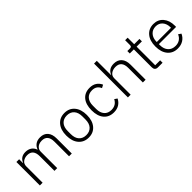

<svg xmlns="http://www.w3.org/2000/svg" viewBox="199 -1849 2969 2969"><g transform="rotate(-45 1683.5 -364.0)"><path d="M91.8 0V-513.2H151.9V-431.2H155.8Q194.3 -524.9 298.8 -524.9Q356 -524.9 397.5 -498Q439 -471.2 458 -417H460Q475.6 -464.8 515.9 -494.9Q556.2 -524.9 620.1 -524.9Q701.2 -524.9 745.6 -473.9Q790 -422.9 790 -329.1V0H730V-318.8Q730 -470.2 603 -470.2Q567.4 -470.2 538.1 -458.5Q508.8 -446.8 490 -420.9Q471.2 -395 471.2 -358.9V0H411.1V-318.8Q411.1 -470.2 285.2 -470.2Q229.5 -470.2 190.7 -441.2Q151.9 -412.1 151.9 -358.9V0Z M925.8 -255.9Q925.8 -380.9 987.3 -452.9Q1048.8 -524.9 1151.9 -524.9Q1254.9 -524.9 1315.9 -452.9Q1377 -380.9 1377 -255.9Q1377 -131.3 1315.9 -59.6Q1254.9 12.2 1151.9 12.2Q1048.8 12.2 987.3 -59.6Q925.8 -131.3 925.8 -255.9ZM1151.9 -42Q1226.1 -42 1269 -89.4Q1312 -136.7 1312 -224.1V-289.1Q1312 -376.5 1269 -423.8Q1226.1 -471.2 1151.9 -471.2Q1077.1 -471.2 1034.2 -423.8Q991.2 -376.5 991.2 -289.1V-224.1Q991.2 -136.7 1034.2 -89.4Q1077.1 -42 1151.9 -42Z M1702.6 12.2Q1597.2 12.2 1537.8 -58.8Q1478.5 -129.9 1478.5 -255.9Q1478.5 -382.8 1537.6 -453.9Q1596.7 -524.9 1702.6 -524.9Q1770.5 -524.9 1816.4 -494.4Q1862.3 -463.9 1885.7 -411.1L1835.9 -384.8Q1798.3 -471.2 1702.6 -471.2Q1626.5 -471.2 1585.2 -423.1Q1543.9 -375 1543.9 -293.9V-219.2Q1543.9 -138.2 1585.2 -90.1Q1626.5 -42 1702.6 -42Q1803.2 -42 1848.6 -130.9L1892.6 -101.1Q1866.7 -47.9 1818.8 -17.8Q1771 12.2 1702.6 12.2Z M2017.1 0V-740.2H2077.1V-431.2H2081.1Q2119.1 -524.9 2231.4 -524.9Q2313 -524.9 2358.6 -473.6Q2404.3 -422.4 2404.3 -329.1V0H2344.2V-317.9Q2344.2 -470.2 2214.4 -470.2Q2157.7 -470.2 2117.4 -441.2Q2077.1 -412.1 2077.1 -358.9V0Z M2673.3 0Q2641.6 0 2624.5 -17.6Q2607.4 -35.2 2607.4 -65.9V-460H2518.1V-513.2H2574.2Q2595.7 -513.2 2604 -521.7Q2612.3 -530.3 2612.3 -551.8V-655.8H2667.5V-513.2H2783.2V-460H2667.5V-53.2H2775.4V0Z M3100.1 12.2Q2996.1 12.2 2935.1 -59.6Q2874 -131.3 2874 -255.9Q2874 -380.4 2934.8 -452.6Q2995.6 -524.9 3098.1 -524.9Q3196.8 -524.9 3256.1 -455.3Q3315.4 -385.7 3315.4 -272.9V-244.1H2938.5V-219.2Q2938.5 -139.2 2982.4 -90.1Q3026.4 -41 3103 -41Q3156.7 -41 3196 -66.9Q3235.4 -92.8 3256.3 -142.1L3300.3 -111.8Q3275.4 -54.7 3223.4 -21.2Q3171.4 12.2 3100.1 12.2ZM2938.5 -290H3250V-298.8Q3250 -377.4 3208.3 -425.8Q3166.5 -474.1 3098.1 -474.1Q3025.9 -474.1 2982.2 -424.8Q2938.5 -375.5 2938.5 -295.9Z"/></g></svg>

Font: Anuphan Light
Style: Regular
Weight: 300
Designer: Mike Abbink, Paul van der Laan, Pieter van Rosmalen, Mint Tantisuwanna
Foundry: Bold Monday; Cadson Demak
Version: Version 3.002;hotconv 1.0.109;makeotfexe 2.5.65596